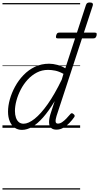

<svg xmlns="http://www.w3.org/2000/svg" viewBox="-20 -1035 803 1555"><path d="M158 17Q124 17 98.5 -1Q73 -19 59 -52.5Q45 -86 45 -131Q45 -177 59.5 -229.5Q74 -282 102 -333.5Q130 -385 170.5 -427Q211 -469 263 -494Q315 -519 378 -519Q409 -519 444.5 -509.5Q480 -500 509 -482L676 -994Q680 -1006 687 -1010.5Q694 -1015 707 -1015Q724 -1015 729.5 -1008Q735 -1001 731 -989L438 -96Q429 -67 430.5 -50.5Q432 -34 449 -34Q466 -34 483 -45.5Q500 -57 517 -74.5Q534 -92 548 -109Q554 -117 560 -118Q566 -119 573 -113Q583 -106 584.5 -99.5Q586 -93 581 -86Q565 -63 542.5 -39.5Q520 -16 493.5 -0.5Q467 15 437 15Q410 15 394.5 1.5Q379 -12 377.5 -40Q376 -68 388 -109Q397 -136 405.5 -163Q414 -190 423 -216Q375 -136 329 -84Q283 -32 240.5 -7.5Q198 17 158 17ZM101 -136Q101 -106 109 -82.5Q117 -59 132.5 -46Q148 -33 171 -33Q210 -33 260.5 -73Q311 -113 367 -192.5Q423 -272 480 -390L494 -437Q457 -457 426.5 -463Q396 -469 369 -469Q320 -469 278.5 -447.5Q237 -426 204 -390Q171 -354 148 -309.5Q125 -265 113 -220Q101 -175 101 -136ZM448 -724Q436 -724 434 -730.5Q432 -737 435 -748Q438 -759 443 -765Q448 -771 461 -771H747Q761 -771 762.5 -764Q764 -757 762 -747Q759 -736 753.5 -730Q748 -724 735 -724ZM0 490H629V500H0ZM0 -20H629V0H0ZM0 -505H629V-500H0ZM0 -1010H629V-1000H0Z"/></svg>

Font: Playwrite NZ Guides
Style: Regular
Weight: 400
Designer: Veronika Burian, José Scaglione
Foundry: TypeTogether
Version: Version 1.003